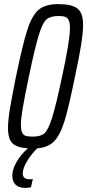

<svg xmlns="http://www.w3.org/2000/svg" viewBox="-20 -716 425 936"><path d="M385 -596Q385 -557 375.5 -497.5Q366 -438 346 -345Q316 -196 295 -127.5Q274 -59 244.5 -28Q215 3 162 7Q135 32 113 68Q91 104 91 130Q91 158 125 158Q133 158 140 157L131 197Q116 200 103 200Q71 200 55.5 184Q40 168 40 139Q40 110 60.5 74Q81 38 116 7Q63 4 41 -17.5Q19 -39 19 -91Q19 -129 28.5 -186.5Q38 -244 58 -343Q91 -502 113.5 -571.5Q136 -641 168.5 -668.5Q201 -696 264 -696Q330 -696 357.5 -674.5Q385 -653 385 -596ZM321 -578Q321 -605 315 -617.5Q309 -630 297.5 -634Q286 -638 265 -638Q227 -638 207.5 -622Q188 -606 169.5 -546.5Q151 -487 121 -344Q100 -243 91 -190Q82 -137 82 -109Q82 -82 88 -69.5Q94 -57 106 -53.5Q118 -50 141 -50Q178 -50 196.5 -66Q215 -82 234 -142Q253 -202 283 -344Q321 -520 321 -578Z"/></svg>

Font: Saira Ultra Condensed
Style: Italic
Weight: 400
Width: 1
Italic angle: -12°
Designer: Hector Gatti with collaboration of the Omnibus-Type team
Foundry: Omnibus-Type
Version: Version 1.001; ttfautohint (v1.8)